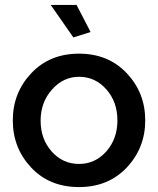

<svg xmlns="http://www.w3.org/2000/svg" viewBox="-20 -750 642 780"><path d="M301 10Q181 10 106.5 -69.5Q32 -149 32 -261Q32 -373 107 -452.5Q182 -532 301 -532Q420 -532 495 -452.5Q570 -373 570 -261Q570 -149 495 -69.5Q420 10 301 10ZM145 -260Q145 -185 190 -134.5Q235 -84 301 -84Q367 -84 412 -135Q457 -186 457 -261Q457 -336 412 -387Q367 -438 301 -438Q237 -438 191 -386Q145 -334 145 -260ZM278 -598 186 -730H291L348 -620Z"/></svg>

Font: Raleway
Style: Regular
Weight: 600
Designer: Matt McInerney, Pablo Impallari, Rodrigo Fuenzalida
Foundry: Matt McInerney, Pablo Impallari, Rodrigo Fuenzalida
Version: Version 1.000;PS 001.001;hotconv 1.0.56; ttfautohint (v1.5)